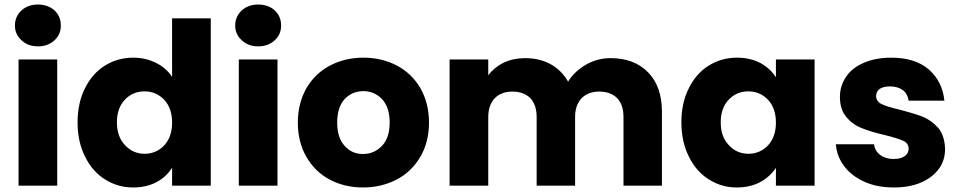

<svg xmlns="http://www.w3.org/2000/svg" viewBox="-20 -821 4242 849"><path d="M148 -616C148 -616 148 -616 148 -616C177 -616 202 -625 221 -643C240 -660 249 -682 249 -708C249 -708 249 -708 249 -708C249 -735 240 -757 221 -775C202 -792 177 -801 148 -801C148 -801 148 -801 148 -801C118 -801 94 -792 75 -775C56 -757 46 -735 46 -708C46 -708 46 -708 46 -708C46 -682 56 -660 75 -643C94 -625 118 -616 148 -616ZM62 -558C62 -558 62 0 62 0C62 0 233 0 233 0C233 0 233 -558 233 -558C233 -558 62 -558 62 -558Z M323 -280C323 -280 323 -280 323 -280C323 -223 334 -172 356 -129C377 -85 407 -51 444 -28C481 -4 523 8 569 8C569 8 569 8 569 8C608 8 643 0 673 -16C702 -32 725 -53 741 -80C741 -80 741 0 741 0C741 0 912 0 912 0C912 0 912 -740 912 -740C912 -740 741 -740 741 -740C741 -740 741 -481 741 -481C741 -481 741 -481 741 -481C724 -507 700 -528 670 -543C639 -558 606 -566 569 -566C569 -566 569 -566 569 -566C523 -566 481 -554 444 -531C407 -508 377 -474 356 -431C334 -388 323 -337 323 -280ZM741 -279C741 -279 741 -279 741 -279C741 -236 729 -203 706 -178C682 -153 653 -141 619 -141C619 -141 619 -141 619 -141C585 -141 556 -154 533 -179C509 -204 497 -237 497 -280C497 -280 497 -280 497 -280C497 -323 509 -356 533 -381C556 -405 585 -417 619 -417C619 -417 619 -417 619 -417C653 -417 682 -405 706 -380C729 -355 741 -322 741 -279Z M1122 -616C1122 -616 1122 -616 1122 -616C1151 -616 1176 -625 1195 -643C1214 -660 1223 -682 1223 -708C1223 -708 1223 -708 1223 -708C1223 -735 1214 -757 1195 -775C1176 -792 1151 -801 1122 -801C1122 -801 1122 -801 1122 -801C1092 -801 1068 -792 1049 -775C1030 -757 1020 -735 1020 -708C1020 -708 1020 -708 1020 -708C1020 -682 1030 -660 1049 -643C1068 -625 1092 -616 1122 -616ZM1036 -558C1036 -558 1036 0 1036 0C1036 0 1207 0 1207 0C1207 0 1207 -558 1207 -558C1207 -558 1036 -558 1036 -558Z M1585 8C1585 8 1585 8 1585 8C1640 8 1689 -4 1734 -27C1778 -50 1813 -84 1839 -128C1864 -171 1877 -222 1877 -279C1877 -279 1877 -279 1877 -279C1877 -336 1864 -387 1839 -431C1814 -474 1779 -508 1735 -531C1691 -554 1642 -566 1587 -566C1587 -566 1587 -566 1587 -566C1532 -566 1483 -554 1439 -531C1395 -508 1360 -474 1335 -431C1310 -387 1297 -336 1297 -279C1297 -279 1297 -279 1297 -279C1297 -221 1310 -170 1335 -127C1360 -84 1394 -50 1438 -27C1481 -4 1530 8 1585 8ZM1585 -140C1585 -140 1585 -140 1585 -140C1552 -140 1525 -152 1504 -176C1482 -200 1471 -234 1471 -279C1471 -279 1471 -279 1471 -279C1471 -324 1482 -359 1504 -383C1526 -406 1554 -418 1587 -418C1587 -418 1587 -418 1587 -418C1620 -418 1647 -406 1670 -382C1692 -358 1703 -324 1703 -279C1703 -279 1703 -279 1703 -279C1703 -234 1692 -200 1669 -176C1646 -152 1618 -140 1585 -140Z M2680 -564C2680 -564 2680 -564 2680 -564C2641 -564 2604 -554 2571 -535C2538 -516 2511 -491 2492 -460C2492 -460 2492 -460 2492 -460C2473 -493 2448 -519 2415 -537C2382 -555 2344 -564 2302 -564C2302 -564 2302 -564 2302 -564C2267 -564 2235 -557 2207 -544C2179 -530 2156 -511 2139 -488C2139 -488 2139 -558 2139 -558C2139 -558 1968 -558 1968 -558C1968 -558 1968 0 1968 0C1968 0 2139 0 2139 0C2139 0 2139 -303 2139 -303C2139 -303 2139 -303 2139 -303C2139 -339 2149 -367 2168 -387C2187 -406 2213 -416 2246 -416C2246 -416 2246 -416 2246 -416C2279 -416 2306 -406 2325 -387C2344 -367 2353 -339 2353 -303C2353 -303 2353 0 2353 0C2353 0 2523 0 2523 0C2523 0 2523 -303 2523 -303C2523 -303 2523 -303 2523 -303C2523 -339 2533 -367 2552 -387C2571 -406 2597 -416 2630 -416C2630 -416 2630 -416 2630 -416C2663 -416 2690 -406 2709 -387C2728 -367 2737 -339 2737 -303C2737 -303 2737 0 2737 0C2737 0 2907 0 2907 0C2907 0 2907 -326 2907 -326C2907 -326 2907 -326 2907 -326C2907 -401 2887 -459 2846 -501C2805 -543 2749 -564 2680 -564Z M2993 -280C2993 -280 2993 -280 2993 -280C2993 -223 3004 -172 3026 -129C3047 -85 3077 -51 3114 -28C3151 -4 3193 8 3238 8C3238 8 3238 8 3238 8C3277 8 3312 0 3342 -16C3371 -32 3394 -53 3411 -79C3411 -79 3411 0 3411 0C3411 0 3582 0 3582 0C3582 0 3582 -558 3582 -558C3582 -558 3411 -558 3411 -558C3411 -558 3411 -479 3411 -479C3411 -479 3411 -479 3411 -479C3395 -505 3372 -526 3343 -542C3313 -558 3278 -566 3239 -566C3239 -566 3239 -566 3239 -566C3193 -566 3151 -554 3114 -531C3077 -508 3047 -474 3026 -431C3004 -388 2993 -337 2993 -280ZM3411 -279C3411 -279 3411 -279 3411 -279C3411 -236 3399 -203 3376 -178C3352 -153 3323 -141 3289 -141C3289 -141 3289 -141 3289 -141C3255 -141 3226 -154 3203 -179C3179 -204 3167 -237 3167 -280C3167 -280 3167 -280 3167 -280C3167 -323 3179 -356 3203 -381C3226 -405 3255 -417 3289 -417C3289 -417 3289 -417 3289 -417C3323 -417 3352 -405 3376 -380C3399 -355 3411 -322 3411 -279Z M3933 8C3933 8 3933 8 3933 8C3978 8 4018 1 4053 -14C4087 -29 4113 -49 4132 -75C4150 -100 4159 -129 4159 -162C4159 -162 4159 -162 4159 -162C4158 -201 4148 -232 4129 -255C4109 -278 4086 -294 4060 -305C4034 -315 4000 -325 3959 -336C3959 -336 3959 -336 3959 -336C3923 -344 3897 -352 3880 -360C3863 -368 3854 -380 3854 -396C3854 -396 3854 -396 3854 -396C3854 -409 3859 -420 3870 -428C3881 -435 3896 -439 3916 -439C3916 -439 3916 -439 3916 -439C3939 -439 3958 -433 3973 -422C3987 -411 3995 -395 3998 -376C3998 -376 4156 -376 4156 -376C4156 -376 4156 -376 4156 -376C4150 -433 4127 -479 4087 -514C4046 -549 3991 -566 3921 -566C3921 -566 3921 -566 3921 -566C3874 -566 3833 -558 3799 -543C3764 -528 3738 -507 3721 -481C3703 -454 3694 -425 3694 -393C3694 -393 3694 -393 3694 -393C3694 -355 3704 -325 3723 -303C3742 -280 3765 -264 3792 -254C3819 -243 3852 -233 3892 -224C3892 -224 3892 -224 3892 -224C3929 -215 3956 -206 3973 -199C3990 -191 3998 -179 3998 -163C3998 -163 3998 -163 3998 -163C3998 -150 3992 -139 3981 -131C3969 -122 3952 -118 3931 -118C3931 -118 3931 -118 3931 -118C3908 -118 3888 -124 3872 -136C3856 -148 3847 -164 3845 -183C3845 -183 3676 -183 3676 -183C3676 -183 3676 -183 3676 -183C3679 -147 3691 -115 3713 -86C3735 -57 3765 -34 3803 -17C3841 0 3884 8 3933 8Z"/></svg>

Font: Girnar Poppins
Style: Bold
Weight: 500
Designer: Ninad Kale (Devanagari), Jonny Pinhorn (Latin)
Foundry: Indian Type Foundry
Version: ""